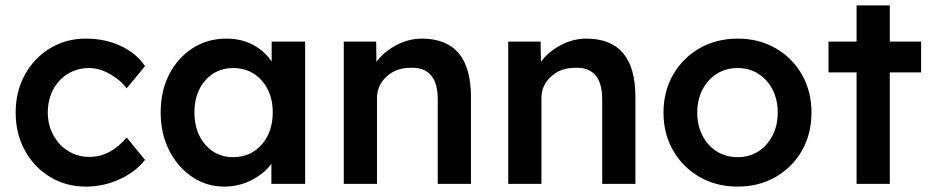

<svg xmlns="http://www.w3.org/2000/svg" viewBox="-20 -681 3452 711"><path d="M298 10Q224 10 165 -26Q106 -62 72 -124Q38 -186 38 -264Q38 -342 72 -404Q106 -466 165 -502Q224 -538 298 -538Q369 -538 427 -511Q485 -484 517 -436L449 -354Q426 -385 387 -407Q348 -429 310 -429Q266 -429 231 -407.5Q196 -386 176.5 -348.5Q157 -311 157 -264Q157 -218 177.5 -180.5Q198 -143 233 -121.5Q268 -100 311 -100Q389 -100 449 -172L517 -89Q483 -45 423.5 -17.5Q364 10 298 10Z M810 10Q745 10 691.5 -26Q638 -62 606.5 -124Q575 -186 575 -265Q575 -345 607 -406.5Q639 -468 694 -503Q749 -538 818 -538Q875 -538 918 -514.5Q961 -491 986 -453V-527H1110V0H985V-74Q958 -38 911.5 -14Q865 10 810 10ZM844 -99Q908 -99 949 -145.5Q990 -192 990 -265Q990 -337 949 -383Q908 -429 844 -429Q780 -429 740 -383Q700 -337 700 -265Q700 -192 740 -145.5Q780 -99 844 -99Z M1253 0V-527H1373L1374 -452Q1401 -489 1447 -513.5Q1493 -538 1542 -538Q1724 -538 1724 -322V0H1601V-313Q1601 -434 1500 -430Q1447 -430 1411.5 -397.5Q1376 -365 1376 -318V0Z M1862 0V-527H1982L1983 -452Q2010 -489 2056 -513.5Q2102 -538 2151 -538Q2333 -538 2333 -322V0H2210V-313Q2210 -434 2109 -430Q2056 -430 2020.5 -397.5Q1985 -365 1985 -318V0Z M2712 10Q2633 10 2571 -25.5Q2509 -61 2473 -123Q2437 -185 2437 -264Q2437 -343 2473 -405Q2509 -467 2571 -502.5Q2633 -538 2712 -538Q2790 -538 2852 -502.5Q2914 -467 2949.5 -405Q2985 -343 2985 -264Q2985 -185 2949.5 -123Q2914 -61 2852 -25.5Q2790 10 2712 10ZM2712 -99Q2755 -99 2788.5 -120.5Q2822 -142 2841 -179.5Q2860 -217 2860 -264Q2860 -312 2841 -349Q2822 -386 2788.5 -407.5Q2755 -429 2712 -429Q2668 -429 2634 -407.5Q2600 -386 2581 -348.5Q2562 -311 2562 -264Q2562 -217 2581 -179.5Q2600 -142 2634 -120.5Q2668 -99 2712 -99Z M3152 0V-413H3048V-527H3152V-661H3275V-527H3391V-413H3275V0Z"/></svg>

Font: Lexend Deca Medium
Style: Regular
Weight: 500
Designer: Bonnie Shaver-Troup, Thomas Jockin
Foundry: Lexend
Version: Version 1.008; ttfautohint (v1.8.4.7-5d5b)